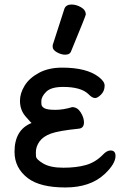

<svg xmlns="http://www.w3.org/2000/svg" viewBox="-20 -796 550 846"><path d="M267 -555Q250 -555 231 -565.5Q212 -576 212 -590Q212 -601 214 -603L263 -755Q269 -776 296 -776Q316 -776 337 -764Q358 -752 358 -732Q358 -727 294 -572Q289 -555 267 -555ZM104 -10Q44 -55 44 -127Q44 -224 119 -254Q118 -254 93 -282.5Q68 -311 68 -352Q68 -385 88.5 -418.5Q109 -452 151.5 -475Q194 -498 254 -498Q362 -498 415 -457Q441 -437 441 -419Q441 -395 425.5 -379.5Q410 -364 399 -364Q386 -364 370 -381Q337 -413 258 -413Q205 -413 183.5 -391.5Q162 -370 162 -350Q162 -348 162.5 -337Q163 -326 176 -319Q189 -312 224 -312Q259 -312 298 -324Q321 -324 335.5 -301Q350 -278 350 -257Q350 -231 327 -229Q239 -220 204.5 -207.5Q170 -195 154 -172.5Q138 -150 138 -125Q138 -122 138.5 -108Q139 -94 170.5 -75.5Q202 -57 259 -57Q317 -57 359 -69Q401 -81 434 -115Q451 -133 467 -133Q489 -133 489 -109Q489 -74 441 -29Q378 30 268 30Q158 30 104 -10Z"/></svg>

Font: LXGW ZhenKai
Style: Regular
Weight: 400
Designer: LXGW / Fontworks Inc.
Foundry: LXGW / Fontworks Inc.
Version: Version 0.800;June 8, 2025